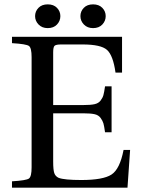

<svg xmlns="http://www.w3.org/2000/svg" viewBox="-20 -861 646 881"><path d="M35 0V-29Q101 -33 113 -42Q125 -51 125 -93V-599Q125 -641 113 -650Q101 -659 35 -663V-692H540V-528H510Q499 -607 471 -632Q443 -657 359 -657H261Q237 -657 230.5 -651Q224 -645 224 -621V-379H364Q396 -379 414 -383Q432 -387 441.5 -399.5Q451 -412 454.5 -424.5Q458 -437 462 -465H492V-254H462Q458 -283 454.5 -295Q451 -307 441.5 -320Q432 -333 414 -337Q396 -341 364 -341H224V-120Q224 -82 229 -67Q234 -52 249 -45Q275 -35 353 -35Q453 -35 491.5 -60Q530 -85 547 -173H577L565 0ZM407 -732Q381 -732 365 -748.5Q349 -765 349 -787Q349 -809 364.5 -825Q380 -841 407 -841Q434 -841 449.5 -825Q465 -809 465 -787Q465 -765 449.5 -748.5Q434 -732 407 -732ZM199 -732Q173 -732 157 -748.5Q141 -765 141 -787Q141 -809 156.5 -825Q172 -841 199 -841Q226 -841 241.5 -825Q257 -809 257 -787Q257 -765 241.5 -748.5Q226 -732 199 -732Z"/></svg>

Font: Heuristica
Style: Regular
Weight: 400
Version: Version 1.0.1 ; ttfautohint (v1.4.1)